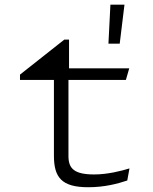

<svg xmlns="http://www.w3.org/2000/svg" viewBox="-20 -794 660 826"><path d="M446.5 -606H495L515.5 -774H455ZM66 -450H212V-124C212 -31 245 11.5 359.5 11.5C429.5 11.5 486 -3.5 527.5 -17.5L537 -69.5C502 -58.5 442 -43.5 385.5 -43.5C299 -43.5 274.5 -69 274.5 -122.5V-450H521.5L536 -500H277V-623.5H256.5L66 -473Z"/></svg>

Font: Monaspace Argon ExtraLight
Style: Regular
Weight: 200
Designer: Riley Cran & the Lettermatic Team
Foundry: Lettermatic
Version: Version 1.000 (Monaspace Argon)